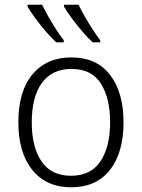

<svg xmlns="http://www.w3.org/2000/svg" viewBox="-20 -786 603 816"><path d="M282 10Q177 10 117.5 -63.5Q58 -137 58 -267Q58 -399 118.5 -470.5Q179 -542 283 -542Q391 -542 448 -467.5Q505 -393 505 -266Q505 -137 447 -63.5Q389 10 282 10ZM282 -39Q366 -39 407 -100.5Q448 -162 448 -267Q448 -368 409 -430.5Q370 -493 283 -493Q201 -493 158 -433.5Q115 -374 115 -266Q115 -161 156.5 -100Q198 -39 282 -39ZM374 -606Q354 -624 330 -652Q306 -680 285 -708.5Q264 -737 252 -758V-766H314Q324 -744 340.5 -715.5Q357 -687 374.5 -660Q392 -633 406 -615V-606ZM219 -606Q199 -624 175 -652Q151 -680 130 -708.5Q109 -737 97 -758V-766H159Q170 -743 186 -714.5Q202 -686 219.5 -659.5Q237 -633 251 -615V-606Z"/></svg>

Font: Noto Sans Mono SemiCondensed Light
Style: Regular
Weight: 300
Width: 4
Designer: Monotype Design Team
Foundry: Monotype Imaging Inc.
Version: Version 2.014; ttfautohint (v1.8.4.7-5d5b)